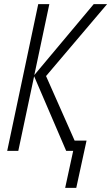

<svg xmlns="http://www.w3.org/2000/svg" viewBox="-20 -734 541 934"><path d="M297 180H351L401 -50H343L204 -364L501 -714H436L147 -369L220 -714H166L15 0H69L146 -363L302 0H336Z"/></svg>

Font: Noto Sans Condensed Light
Style: Italic
Weight: 300
Width: 3
Italic angle: -12°
Designer: Monotype Design Team
Foundry: Monotype Imaging Inc.
Version: Version 2.013